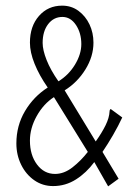

<svg xmlns="http://www.w3.org/2000/svg" viewBox="-20 -649 478 680"><path d="M363 11 314 -75Q286 -37 249 -13.5Q212 10 168 10Q131 10 101.5 -10.5Q72 -31 55 -65.5Q38 -100 38 -141Q38 -204 68.5 -255.5Q99 -307 149 -339Q119 -382 102.5 -423Q86 -464 86 -498Q86 -556 118 -592.5Q150 -629 200 -629Q233 -629 258 -610.5Q283 -592 297 -562.5Q311 -533 311 -498Q311 -449 282.5 -403Q254 -357 209 -329L319 -148Q341 -179 354 -205.5Q367 -232 368 -254Q368 -260 372 -263L413 -233Q399 -203 380.5 -171Q362 -139 343 -111L400 -16ZM187 -361Q223 -383 245.5 -420Q268 -457 268 -493Q268 -532 249 -560.5Q230 -589 201 -589Q170 -589 150.5 -563.5Q131 -538 131 -497Q131 -472 145 -436.5Q159 -401 187 -361ZM175 -33Q207 -33 237 -56.5Q267 -80 291 -111L171 -305Q134 -281 110 -238Q86 -195 86 -151Q86 -100 111 -66.5Q136 -33 175 -33Z"/></svg>

Font: Inconsolata SemiCondensed Light
Style: Regular
Weight: 300
Width: 4
Monospace: yes
Designer: Raph Levien, Cyreal, Brenton Simpson
Foundry: Raph Levien, Cyreal, Google
Version: Version 3.100; ttfautohint (v1.8.4.7-5d5b)